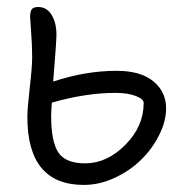

<svg xmlns="http://www.w3.org/2000/svg" viewBox="-20 -518 532 548"><path d="M219.2 9.8Q58.1 9.8 58.1 -184.1Q58.1 -207.5 64.9 -267.6Q71.8 -327.6 71.8 -354Q71.8 -389.2 68.8 -427.2Q65.9 -465.3 65.9 -469.2Q65.9 -485.4 70.8 -491.7Q75.7 -498 88.9 -498Q113.8 -498 127.4 -475.3Q141.1 -452.6 141.1 -418.9Q141.1 -398.9 131.8 -285.2Q224.1 -315.9 313 -315.9Q381.3 -315.9 417.7 -285.9Q454.1 -255.9 454.1 -209Q454.1 -171.9 434.3 -132.6Q414.6 -93.3 382.8 -62Q351.1 -30.8 307.4 -10.5Q263.7 9.8 219.2 9.8ZM126 -187Q126 -113.8 146.5 -82.8Q167 -51.8 223.1 -51.8Q285.2 -51.8 337.6 -104.5Q390.1 -157.2 390.1 -224.1Q390.1 -235.4 367.4 -244.1Q344.7 -252.9 309.1 -252.9Q225.6 -252.9 127.9 -225.1Q126 -196.8 126 -187Z"/></svg>

Font: Shantell Sans Normal
Style: Regular
Weight: 300
Designer: Stephen Nixon, Anya Danilova, Shantell Martin
Foundry: Arrow Type
Version: Version 1.006;[559af2be0]